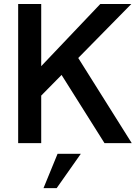

<svg xmlns="http://www.w3.org/2000/svg" viewBox="-20 -717 693 962"><path d="M71 0V-697H186.5V-385.5L482.5 -697H638L372 -426.5L640 0H503.5L288.5 -341.5L186.5 -238V0ZM198 225.5 268.5 53.5H385L264 225.5Z"/></svg>

Font: HK Grotesk SemiBold
Style: Regular
Weight: 600
Designer: Alfredo Marco Pradil
Foundry: Hanken Design Co.
Version: Version 3.001;FEAKit 1.0